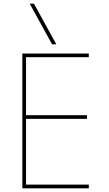

<svg xmlns="http://www.w3.org/2000/svg" viewBox="-20 -1020 590 1040"><path d="M101 0V-730H461V-710H121V-396H451V-376H121V-20H461V0ZM262 -780 141 -1000H164L285 -780Z"/></svg>

Font: M PLUS Code Latin SemiExpanded Thin
Style: Regular
Weight: 250
Width: 6
Designer: Coji Morishita
Foundry: UNDERFOREST DESIGN
Version: Version 1.002; ttfautohint (v1.8.3)